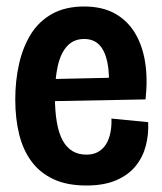

<svg xmlns="http://www.w3.org/2000/svg" viewBox="-20 -558 500 591"><path d="M246 13Q186 13 144.5 -6.5Q103 -26 77 -61Q51 -96 39 -144.5Q27 -193 27 -252Q27 -309 38.5 -360.5Q50 -412 74.5 -452Q99 -492 140 -515Q181 -538 239 -538Q294 -538 332.5 -517Q371 -496 394.5 -458Q418 -420 426.5 -368Q435 -316 428 -252L109 -246V-314L336 -319L314 -277Q318 -331 310.5 -366.5Q303 -402 285.5 -420Q268 -438 239 -438Q207 -438 187 -416.5Q167 -395 158 -355.5Q149 -316 149 -263Q149 -169 173 -125.5Q197 -82 246 -82Q268 -82 283 -91Q298 -100 307 -115Q316 -130 320 -150.5Q324 -171 323 -193L436 -182Q438 -145 429 -110Q420 -75 398 -47.5Q376 -20 338.5 -3.5Q301 13 246 13Z"/></svg>

Font: Bricolage Grotesque 72pt SemiCondensed SemiBold
Style: Regular
Weight: 600
Width: 4
Designer: Mathieu Triay
Foundry: Atelier Triay
Version: Version 1.001;gftools[0.9.33.dev8+g029e19f]